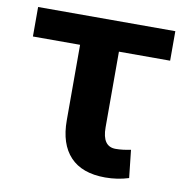

<svg xmlns="http://www.w3.org/2000/svg" viewBox="-71 -625 711 732"><g transform="rotate(10 285.0 -259.0)"><path d="M18.6 -442.4V-556.6H549.8V-442.4H351.6V-149.4Q351.6 -75.2 403.3 -75.2Q429.7 -75.2 461.9 -82L473.6 25.4Q430.7 39.1 382.8 39.1Q293 39.1 247.1 -9.8Q201.2 -58.6 201.2 -150.4V-442.4Z"/></g></svg>

Font: GenEi M Gothic v2 Bold
Style: Regular
Weight: 700
Version: Version 2.0